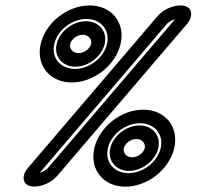

<svg xmlns="http://www.w3.org/2000/svg" viewBox="-20 -663 725 708"><path d="M366 -501C376.8 -547.6 344.4 -584.8 296.8 -584.8C249.1 -584.8 199.6 -547.6 188.9 -501C178.1 -454.3 210.4 -417.1 258.1 -417.1C305.7 -417.1 355.2 -454.3 366 -501ZM316 -501C312.3 -485.1 292.1 -467.1 269.6 -467.1C247.2 -467.1 235.2 -485.1 238.9 -501C242.5 -516.8 262.8 -534.8 285.2 -534.8C307.7 -534.8 319.6 -516.8 316 -501ZM374.7 -501C363.2 -451.1 310.7 -408.9 256.2 -408.9C201.6 -408.9 168.6 -451.1 180.1 -501C191.6 -550.8 244.1 -593 298.7 -593C353.2 -593 386.2 -550.8 374.7 -501ZM424.7 -501C443.1 -580.3 390.5 -643 310.2 -643C229.9 -643 148.4 -580.3 130.1 -501C111.8 -421.6 164.3 -358.9 244.6 -358.9C324.9 -358.9 406.4 -421.6 424.7 -501ZM386.6 -116.6C375.8 -70 408.2 -32.8 455.8 -32.8C503.4 -32.8 553 -70 563.7 -116.6C574.5 -163.2 542.1 -200.4 494.5 -200.4C446.9 -200.4 397.3 -163.2 386.6 -116.6ZM436.6 -116.6C440.2 -132.4 460.5 -150.4 483 -150.4C505.4 -150.4 517.4 -132.4 513.7 -116.6C510.1 -100.8 489.8 -82.8 467.3 -82.8C444.9 -82.8 432.9 -100.8 436.6 -116.6ZM377.8 -116.6C389.3 -166.4 441.8 -208.6 496.4 -208.6C551 -208.6 584 -166.4 572.5 -116.6C560.9 -66.8 508.5 -24.6 453.9 -24.6C399.3 -24.6 366.3 -66.8 377.8 -116.6ZM327.8 -116.6C309.5 -37.2 362.1 25.4 442.4 25.4C522.6 25.4 604.1 -37.2 622.5 -116.6C640.8 -196 588.2 -258.6 507.9 -258.6C427.7 -258.6 346.2 -196 327.8 -116.6ZM671.5 -577C686.7 -595.4 691.9 -623.8 671.7 -636.6C664.2 -641.3 655.2 -643 645.8 -643C616.4 -643 582.9 -628.1 561.6 -604.1C556.7 -598.5 81.2 -41.8 80.8 -41.2C64.8 -22.6 60.2 5.8 80.3 18.5C87.8 23.3 96.8 25 106.3 25C136 25 170.5 9.5 191.2 -14.8ZM625.2 -591.8 154.9 -41.2C151.6 -37.3 138.5 -29.1 126.9 -26.2C195.4 -106.5 585.1 -562.8 596.7 -576.2C596.9 -576.4 597 -576.6 597.2 -576.8C600.5 -580.7 613.6 -588.9 625.2 -591.8Z"/></svg>

Font: Hi.
Style: Regular
Weight: 400
Designer: Mew Too, Robert Jablonski
Foundry: Cannot Into Space Fonts
Version: Version 1.996